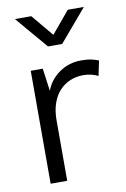

<svg xmlns="http://www.w3.org/2000/svg" viewBox="-80 -739 515 787"><g transform="rotate(-10 177.0 -345.0)"><path d="M66 0V-470H116L129 -376Q146 -421 186 -448.5Q226 -476 277 -476Q302 -476 320 -472Q338 -468 349 -463L336 -401Q324 -407 309 -411Q294 -415 274 -415Q245 -415 220 -404.5Q195 -394 176 -374Q157 -354 146 -323Q135 -292 135 -252V0ZM212 -556H153L39 -690H107L183 -599L259 -690H326Z"/></g></svg>

Font: Ek Mukta Light
Style: Regular
Weight: 300
Designer: Girish Dalvi and Yashodeep Gholap
Foundry: Ek Type
Version: Version 2.538;PS 1.002;hotconv 16.6.51;makeotf.lib2.5.65220;